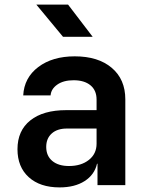

<svg xmlns="http://www.w3.org/2000/svg" viewBox="-20 -805 640 835"><path d="M239 10Q154 10 105 -34.5Q56 -79 56 -156Q56 -237 112 -281.5Q168 -326 268 -326H400V-372Q400 -412 373.5 -434Q347 -456 300 -456Q256 -456 229 -437Q202 -418 200 -390H81Q85 -467 146.5 -513.5Q208 -560 305 -560Q407 -560 466 -510Q525 -460 525 -373V0H404V-93H402Q391 -45 348 -17.5Q305 10 239 10ZM280 -83Q333 -83 366.5 -109.5Q400 -136 400 -180V-246H271Q229 -246 205 -224.5Q181 -203 181 -166Q181 -127 207.5 -105Q234 -83 280 -83ZM254 -645 138 -785H276L383 -645Z"/></svg>

Font: NKDuy Mono
Style: Bold
Weight: 700
Monospace: yes
Designer: NKDuy
Foundry: NKDuy
Version: Version 2.251; ttfautohint (v1.8.4.7-5d5b)